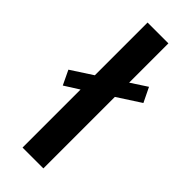

<svg xmlns="http://www.w3.org/2000/svg" viewBox="-291 -814 847 847"><g transform="rotate(45 133.0 -390.0)"><path d="M-4 -319 -36 -386 64 -451V-780H194V-535L269 -584L302 -516L194 -446V0H64V-362Z"/></g></svg>

Font: Von Semi
Style: Regular
Weight: 600
Version: Version 4.000; ttfautohint (v1.8.4.7-5d5b)